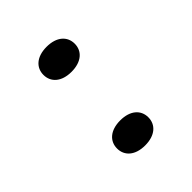

<svg xmlns="http://www.w3.org/2000/svg" viewBox="-142 -547 651 651"><g transform="rotate(-45 183.5 -221.5)"><path d="M183 15C231 15 258 -10 258 -45C258 -80 231 -105 183 -105C135 -105 108 -80 108 -45C108 -10 135 15 183 15ZM183 -338C231 -338 258 -363 258 -398C258 -433 231 -458 183 -458C135 -458 108 -433 108 -398C108 -363 135 -338 183 -338Z"/></g></svg>

Font: Sprat Extended
Style: Regular
Weight: 400
Width: 9
Designer: Ethan Nakache
Foundry: Collletttivo
Version: Version 2.000;Glyphs 3.2 (3217)